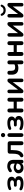

<svg xmlns="http://www.w3.org/2000/svg" viewBox="2630 -3382 761 6062"><g transform="rotate(-90 3011.0 -350.5)"><path d="M252 10C400 10 480 -47 480 -137C480 -198 445 -239 384 -254C432 -272 462 -311 462 -361C462 -448 393 -499 262 -499C191 -499 128 -488 70 -461C13 -434 45 -354 108 -382C151 -401 194 -410 241 -410C322 -410 349 -386 349 -348C349 -312 320 -292 274 -292H197C166 -292 148 -276 148 -248C148 -220 166 -202 197 -202H286C338 -202 367 -182 367 -143C367 -100 334 -79 249 -79C200 -79 143 -89 101 -110C34 -142 7 -56 67 -27C117 -3 184 10 252 10Z M738 10C810 10 859 -8 880 -58V-48C880 -13 901 8 939 8C976 8 996 -14 996 -49V-296C996 -435 928 -502 786 -502C748 -502 681 -488 628 -447C574 -407 622 -327 681 -368C725 -400 762 -411 782 -411C844 -410 878 -380 878 -313V-264L848 -278C719 -340 570 -261 570 -151C570 -63 632 10 738 10ZM676 -151C676 -202 738 -256 845 -211L878 -197V-192C878 -122 829 -75 764 -75C709 -75 676 -107 676 -151Z M1521 8C1560 8 1583 -15 1583 -56V-419C1583 -464 1558 -489 1514 -489H1260C1215 -489 1190 -464 1190 -419V-339C1190 -208 1173 -135 1107 -97C1041 -59 1087 30 1158 0C1261 -44 1304 -149 1304 -335V-392H1459V-56C1459 -15 1481 8 1521 8Z M1778 7C1816 7 1837 -18 1837 -60V-428C1837 -472 1815 -496 1778 -496C1741 -496 1719 -472 1719 -428V-60C1719 -18 1741 7 1778 7ZM1778 -568C1814 -568 1844 -596 1844 -635C1844 -674 1814 -702 1778 -702C1742 -702 1711 -674 1711 -635C1711 -596 1742 -568 1778 -568Z M2154 10C2302 10 2382 -47 2382 -137C2382 -198 2347 -239 2286 -254C2334 -272 2364 -311 2364 -361C2364 -448 2295 -499 2164 -499C2093 -499 2030 -488 1972 -461C1915 -434 1947 -354 2010 -382C2053 -401 2096 -410 2143 -410C2224 -410 2251 -386 2251 -348C2251 -312 2222 -292 2176 -292H2099C2068 -292 2050 -276 2050 -248C2050 -220 2068 -202 2099 -202H2188C2240 -202 2269 -182 2269 -143C2269 -100 2236 -79 2151 -79C2102 -79 2045 -89 2003 -110C1936 -142 1909 -56 1969 -27C2019 -3 2086 10 2154 10Z M2555 8C2595 8 2616 -15 2616 -56V-202H2833V-56C2833 -15 2855 8 2895 8C2934 8 2957 -15 2957 -56V-434C2957 -475 2934 -497 2895 -497C2855 -497 2833 -475 2833 -434V-300H2616V-434C2616 -475 2594 -497 2555 -497C2515 -497 2492 -475 2492 -434V-56C2492 -15 2515 8 2555 8Z M3158 8C3195 8 3213 -13 3227 -32L3449 -327V-52C3449 -14 3469 8 3506 8C3541 8 3561 -14 3561 -52V-431C3561 -477 3542 -497 3505 -497C3467 -497 3448 -476 3434 -457L3212 -162V-437C3212 -476 3192 -497 3157 -497C3121 -497 3100 -476 3100 -437V-58C3100 -13 3120 8 3158 8Z M4075 8C4115 8 4135 -16 4135 -58V-431C4135 -474 4114 -497 4074 -497C4033 -497 4011 -474 4011 -431V-277C3985 -259 3957 -252 3921 -252C3840 -252 3808 -288 3808 -373V-434C3808 -475 3785 -497 3746 -497C3706 -497 3684 -475 3684 -434V-362C3684 -221 3754 -151 3899 -151C3939 -151 3977 -159 4013 -177V-58C4013 -16 4035 8 4075 8Z M4340 8C4380 8 4401 -15 4401 -56V-202H4618V-56C4618 -15 4640 8 4680 8C4719 8 4742 -15 4742 -56V-434C4742 -475 4719 -497 4680 -497C4640 -497 4618 -475 4618 -434V-300H4401V-434C4401 -475 4379 -497 4340 -497C4300 -497 4277 -475 4277 -434V-56C4277 -15 4300 8 4340 8Z M4943 8C4980 8 4998 -13 5012 -32L5234 -327V-52C5234 -14 5254 8 5291 8C5326 8 5346 -14 5346 -52V-431C5346 -477 5327 -497 5290 -497C5252 -497 5233 -476 5219 -457L4997 -162V-437C4997 -476 4977 -497 4942 -497C4906 -497 4885 -476 4885 -437V-58C4885 -13 4905 8 4943 8Z M5547 8C5584 8 5602 -13 5616 -32L5838 -327V-52C5838 -14 5858 8 5895 8C5930 8 5950 -14 5950 -52V-431C5950 -477 5931 -497 5894 -497C5856 -497 5837 -476 5823 -457L5601 -162V-437C5601 -476 5581 -497 5546 -497C5510 -497 5489 -476 5489 -437V-58C5489 -13 5509 8 5547 8ZM5720 -551C5803 -551 5857 -590 5891 -660C5903 -685 5894 -702 5874 -709C5854 -716 5839 -708 5827 -684C5805 -641 5770 -620 5720 -620C5670 -620 5635 -641 5613 -684C5601 -708 5586 -716 5566 -709C5546 -702 5538 -685 5547 -660C5572 -590 5637 -551 5720 -551Z"/></g></svg>

Font: SN Pro SemiBold
Style: Regular
Weight: 600
Designer: Tobias Whetton
Foundry: Supernotes
Version: Version 1.003;Glyphs 3.3 (3324)